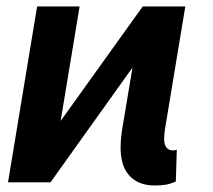

<svg xmlns="http://www.w3.org/2000/svg" viewBox="-20 -566 660 596"><path d="M136.7 0 65.4 -46.9 422.9 -545.9 493.2 -499ZM4.9 0 95.2 -545.9H227.1L136.7 0ZM460.4 9.8Q400.4 9.8 372.6 -32.5Q344.7 -74.7 359.4 -165.5L422.9 -545.9H555.2L492.2 -165.5Q486.3 -127.9 493.4 -113.5Q500.5 -99.1 517.1 -99.1Q524.9 -99.1 528.8 -101.6L525.9 -2.9Q508.3 5.4 492.7 7.6Q477.1 9.8 460.4 9.8Z"/></svg>

Font: Inter Tight SemiBold
Style: Italic
Weight: 600
Italic angle: -9.39999°
Designer: Rasmus Andersson
Foundry: rsms
Version: Version 3.004